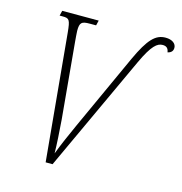

<svg xmlns="http://www.w3.org/2000/svg" viewBox="-106 -814 861 910"><g transform="rotate(15 324.0 -359.0)"><path d="M141 -621 199 0H233L498 -572C540 -662 565 -681 591 -681C607 -681 619 -675 622 -653C641 -657 648 -668 648 -682C648 -702 629 -718 596 -718C547 -718 514 -685 465 -579L296 -209C267 -145 249 -104 229 -52C228 -103 225 -150 220 -215L186 -586C185 -601 182 -629 182 -641C182 -682 191 -689 231 -689H262L268 -714H89L83 -689H98C130 -689 135 -684 141 -621Z"/></g></svg>

Font: Noto Serif Condensed ExtraLight
Style: Italic
Weight: 200
Width: 3
Italic angle: -12°
Designer: Monotype Design Team
Foundry: Monotype Imaging Inc.
Version: Version 2.013